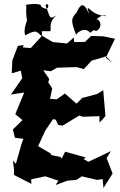

<svg xmlns="http://www.w3.org/2000/svg" viewBox="-20 -915 602 967"><path d="M491 -308 511 -330 500 -461 470 -442 382 -418 399 -425 365 -393 307 -444 266 -415 232 -417 243 -470 223 -500 228 -517 198 -561 236 -556 267 -574 366 -577 402 -567 443 -611 423 -604 514 -631 547 -598 513 -624 559 -720 501 -732 439 -734 408 -704 354 -703 351 -726 318 -696 246 -703 192 -735 135 -673 95 -676 99 -688 70 -684 42 -610 39 -546 85 -559 92 -521 35 -439 102 -449 57 -340 93 -310 45 -263 55 -221 98 -216 89 -192 60 -90 45 -106 51 -59 50 -34 138 11 137 -12 208 -27 274 -5 260 17 319 -5 365 -9 392 -27 468 -9 497 -13 501 32 547 -41 517 -119 539 -154 425 -100 401 -114 412 -122 308 -151 291 -117 283 -125 238 -134 235 -142 172 -179 208 -257 247 -315 261 -312 273 -286 295 -282 379 -333 397 -327 481 -330V-298ZM191 -758H233C241 -770 220 -801 265 -838C225 -813 235 -828 209 -888C228 -915 235 -842 184 -885C198 -893 151 -900 109 -890C118 -884 106 -871 116 -811C116 -811 96 -766 107 -737C168 -770 162 -754 192 -732ZM429 -757C438 -737 447 -776 463 -758C509 -778 474 -838 457 -810C514 -863 520 -823 509 -835C431 -838 408 -918 429 -843C400 -913 384 -895 359 -838C388 -867 324 -821 359 -845C340 -817 335 -815 364 -737C354 -738 408 -794 439 -743Z"/></svg>

Font: Asimov Aggro
Style: Medium
Weight: 500
Designer: Google
Version: Version 2.000980; 2014